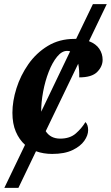

<svg xmlns="http://www.w3.org/2000/svg" viewBox="-20 -734 536 928"><path d="M1 174 101 -34Q73 -59 56.5 -97.5Q40 -136 40 -189Q40 -245 59.5 -307Q79 -369 117 -423.5Q155 -478 211 -512Q267 -546 339 -546Q344 -546 348 -546L429 -714H496L410 -535Q444 -522 460 -498Q476 -474 476 -445Q476 -413 450 -386.5Q424 -360 363 -360Q364 -397 358 -426L201 -100Q224 -64 271 -64Q318 -64 346.5 -89Q375 -114 393 -144Q406 -131 406 -105Q406 -80 387.5 -53.5Q369 -27 330.5 -8.5Q292 10 232 10Q190 10 154 -3L69 174ZM304 -488Q279 -488 256 -460Q233 -432 215.5 -387Q198 -342 188.5 -291Q179 -240 179 -194L319 -486Q312 -488 304 -488Z"/></svg>

Font: Noto Serif Condensed
Style: Bold Italic
Weight: 700
Width: 3
Italic angle: -12°
Designer: Monotype Design Team
Foundry: Monotype Imaging Inc.
Version: Version 2.014